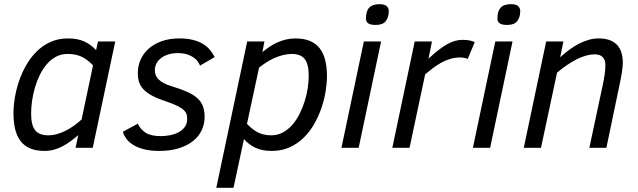

<svg xmlns="http://www.w3.org/2000/svg" viewBox="-20 -712 3074 925"><path d="M44.9 -167Q44.9 -201.2 51.5 -241Q58.1 -280.8 71.5 -320.8Q85 -360.8 106.2 -397.9Q127.4 -435.1 156.5 -463.9Q185.5 -492.7 223.1 -509.8Q260.7 -526.9 307.1 -526.9Q354 -526.9 386.5 -512Q418.9 -497.1 442.9 -470.2L452.1 -512.2H535.2L426.8 0H344.2L356.9 -61Q338.9 -45.4 320.3 -31.7Q301.8 -18.1 282 -7.6Q262.2 2.9 240.5 9Q218.8 15.1 194.8 15.1Q154.3 15.1 125.7 3.2Q97.2 -8.8 79.3 -32Q61.5 -55.2 53.2 -89.1Q44.9 -123 44.9 -167ZM428.2 -397Q403.8 -423.3 375.5 -437.7Q347.2 -452.1 305.2 -452.1Q274.9 -452.1 250.2 -439Q225.6 -425.8 206.1 -403.3Q186.5 -380.9 172.1 -351.6Q157.7 -322.3 148.4 -290.5Q139.2 -258.8 134.5 -226.3Q129.9 -193.8 129.9 -165Q129.9 -108.4 149.7 -84.2Q169.4 -60.1 211.9 -60.1Q233.9 -60.1 255.4 -66.2Q276.9 -72.3 297.4 -82.8Q317.9 -93.3 336.9 -106.9Q356 -120.6 373 -136.2Z M644 -116.2Q656.7 -88.4 682.1 -72.3Q707.5 -56.2 753.9 -56.2Q775.4 -56.2 798.1 -60.3Q820.8 -64.5 839.4 -74.2Q857.9 -84 869.9 -99.9Q881.8 -115.7 881.8 -139.2Q881.8 -150.9 878.9 -161.1Q876 -171.4 865.7 -181.4Q855.5 -191.4 835.4 -201.4Q815.4 -211.4 781.2 -223.1Q740.7 -236.3 714.4 -250.2Q688 -264.2 672.4 -280.3Q656.7 -296.4 650.4 -315.7Q644 -335 644 -359.9Q644 -394.5 657.5 -424.8Q670.9 -455.1 696.5 -477.8Q722.2 -500.5 759.3 -513.7Q796.4 -526.9 844.2 -526.9Q880.9 -526.9 908.4 -520Q936 -513.2 956.3 -501.2Q976.6 -489.3 990.5 -472.9Q1004.4 -456.5 1014.2 -437L943.8 -396Q939.9 -404.8 932.9 -415.3Q925.8 -425.8 913.1 -434.8Q900.4 -443.8 881.6 -450Q862.8 -456.1 835.9 -456.1Q811 -456.1 790.8 -449.7Q770.5 -443.4 756.1 -432.4Q741.7 -421.4 733.9 -406.2Q726.1 -391.1 726.1 -374Q726.1 -362.8 729.5 -352.1Q732.9 -341.3 742.2 -331.3Q751.5 -321.3 767.6 -312.3Q783.7 -303.2 809.1 -295.9Q854 -282.2 884.3 -268.3Q914.6 -254.4 932.6 -237.3Q950.7 -220.2 958.3 -198.5Q965.8 -176.8 965.8 -147.9Q965.8 -114.3 951.7 -84.5Q937.5 -54.7 910.2 -32.7Q882.8 -10.7 842 2.2Q801.3 15.1 748 15.1Q705.6 15.1 674.8 7.3Q644 -0.5 622.8 -13.4Q601.6 -26.4 589.4 -43Q577.1 -59.6 571.8 -77.1Z M1105 192.9H1022L1170.9 -512.2H1253.9L1244.1 -460.9Q1260.7 -474.6 1278.8 -486.8Q1296.9 -499 1316.7 -507.8Q1336.4 -516.6 1357.9 -521.7Q1379.4 -526.9 1403.3 -526.9Q1443.8 -526.9 1472.7 -514.9Q1501.5 -502.9 1519.8 -479.7Q1538.1 -456.5 1546.6 -422.9Q1555.2 -389.2 1555.2 -345.2Q1555.2 -312 1548.8 -272.2Q1542.5 -232.4 1528.8 -192.4Q1515.1 -152.3 1493.9 -115Q1472.7 -77.6 1443.1 -48.6Q1413.6 -19.5 1375.2 -2.2Q1336.9 15.1 1289.1 15.1Q1243.7 15.1 1211.4 0.2Q1179.2 -14.6 1155.3 -42ZM1169.9 -115.2Q1194.3 -88.9 1221.9 -74.5Q1249.5 -60.1 1287.1 -60.1Q1316.9 -60.1 1342 -73.5Q1367.2 -86.9 1387.2 -109.4Q1407.2 -131.8 1422.1 -161.1Q1437 -190.4 1447.3 -222.4Q1457.5 -254.4 1462.4 -286.6Q1467.3 -318.8 1467.3 -347.2Q1467.3 -403.3 1447.8 -427.7Q1428.2 -452.1 1386.2 -452.1Q1364.3 -452.1 1342.5 -446.5Q1320.8 -440.9 1300.8 -431.9Q1280.8 -422.9 1262.2 -410.9Q1243.7 -398.9 1228 -386.2Z M1625 0 1732.9 -512.2H1815.9L1708 0ZM1743.2 -624Q1743.2 -658.7 1758.8 -675.3Q1774.4 -691.9 1808.1 -691.9Q1832.5 -691.9 1842.8 -682.6Q1853 -673.3 1853 -659.2Q1853 -628.9 1838.6 -610.4Q1824.2 -591.8 1790 -591.8Q1775.9 -591.8 1766.6 -594.2Q1757.3 -596.7 1752.2 -600.8Q1747.1 -605 1745.1 -610.8Q1743.2 -616.7 1743.2 -624Z M2233.4 -428.2Q2227.1 -431.2 2216.6 -433.1Q2206.1 -435.1 2196.3 -435.1Q2170.9 -435.1 2148.2 -428Q2125.5 -420.9 2104.7 -409.4Q2084 -397.9 2065.2 -383.5Q2046.4 -369.1 2028.3 -354L1953.1 0H1870.1L1978 -512.2H2061L2044.4 -429.2Q2069.3 -452.6 2091.1 -469.7Q2112.8 -486.8 2132.6 -498Q2152.3 -509.3 2170.9 -514.6Q2189.5 -520 2208.5 -520Q2246.1 -520 2267.1 -508.8Z M2258.3 0 2366.2 -512.2H2449.2L2341.3 0ZM2376.5 -624Q2376.5 -658.7 2392.1 -675.3Q2407.7 -691.9 2441.4 -691.9Q2465.8 -691.9 2476.1 -682.6Q2486.3 -673.3 2486.3 -659.2Q2486.3 -628.9 2471.9 -610.4Q2457.5 -591.8 2423.3 -591.8Q2409.2 -591.8 2399.9 -594.2Q2390.6 -596.7 2385.5 -600.8Q2380.4 -605 2378.4 -610.8Q2376.5 -616.7 2376.5 -624Z M2819.3 0 2883.8 -301.8Q2889.6 -329.6 2893.1 -353Q2896.5 -376.5 2896.5 -399.9Q2896.5 -422.9 2884 -436.5Q2871.6 -450.2 2844.7 -450.2Q2806.2 -450.2 2759.3 -426.8Q2712.4 -403.3 2663.6 -361.8L2586.4 0H2503.4L2611.3 -512.2H2694.3L2678.7 -436Q2700.2 -455.6 2722.9 -472.4Q2745.6 -489.3 2768.8 -501.2Q2792 -513.2 2815.9 -520Q2839.8 -526.9 2863.8 -526.9Q2896.5 -526.9 2918.7 -518.1Q2940.9 -509.3 2954.6 -493.7Q2968.3 -478 2974.4 -456.5Q2980.5 -435.1 2980.5 -410.2Q2980.5 -392.1 2976.3 -364.7Q2972.2 -337.4 2964.4 -301.8L2901.4 0Z"/></svg>

Font: Lorenzo Sans
Style: Italic
Weight: 400
Italic angle: -12°
Foundry: Intel Corporation
Version: Version 1.00; ttfautohint (v1.5)